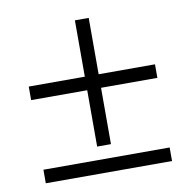

<svg xmlns="http://www.w3.org/2000/svg" viewBox="-68 -631 684 698"><g transform="rotate(-10 274.0 -282.5)"><path d="M304 -307V-99H253V-307H46V-357H253V-565H304V-357H512V-307ZM512 -50V0H46V-50Z"/></g></svg>

Font: Libra Serif Modern
Style: Italic
Weight: 400
Italic angle: -12°
Designer: Stefan Peev, Context Ltd
Foundry: Stefan Peev, Context Ltd
Version: Version 1.000